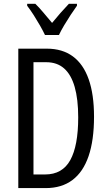

<svg xmlns="http://www.w3.org/2000/svg" viewBox="-20 -963 551 983"><path d="M461.4 -365.7Q461.4 -245.1 433.6 -163.8Q405.8 -82.5 350.8 -41.3Q295.9 0 213.9 0H73.7V-713.9H219.7Q299.3 -713.9 353 -674.3Q406.7 -634.8 434.1 -557.1Q461.4 -479.5 461.4 -365.7ZM380.4 -361.8Q380.4 -455.1 362.3 -518.1Q344.2 -581.1 308.1 -612.8Q272 -644.5 216.8 -644.5H151.4V-69.8H210.9Q299.3 -69.8 339.8 -143.3Q380.4 -216.8 380.4 -361.8ZM210.4 -783.7Q199.7 -806.2 184.8 -832.3Q169.9 -858.4 153.1 -884.8Q136.2 -911.1 119.1 -933.6V-943.4H161.1Q179.7 -925.3 202.1 -898.7Q224.6 -872.1 246.6 -845.7Q271.5 -876 289.3 -896.2Q307.1 -916.5 332.5 -943.4H374V-933.6Q359.4 -913.1 342 -887Q324.7 -860.8 308.6 -833.7Q292.5 -806.6 281.7 -783.7Z"/></svg>

Font: Open Sans Condensed
Style: Regular
Weight: 400
Width: 3
Designer: Monotype Design Team
Foundry: Monotype Imaging Inc.
Version: Version 3.000